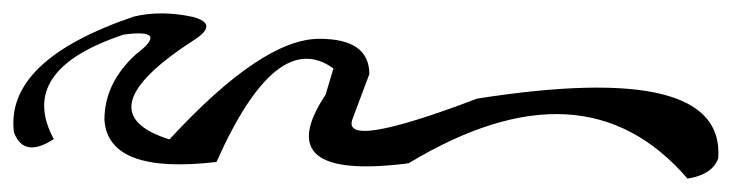

<svg xmlns="http://www.w3.org/2000/svg" viewBox="-868 733 1094 287"><path d="M-579.6 758.3Q-541 768.6 -576.7 792Q-745.1 900.4 -614.7 941.4Q-476.1 791 -390.6 791Q-315.9 791 -315.9 843.8L-340.8 910.2Q-360.4 958.5 -154.8 880.4Q216.8 822.3 205.6 969.7Q196.8 994.1 159.7 1000Q4.4 819.3 -257.3 977.1Q-467.3 1003.9 -381.3 874.5L-369.6 835.4Q-454.6 773.4 -544.4 975.1Q-706.5 994.1 -711.9 912.1Q-711.9 856.9 -664.6 814Q-613.8 775.4 -683.1 784.7Q-843.3 837.9 -787.6 940.9Q-832.5 970.2 -847.2 930.7Q-860.4 823.2 -668 757.8Q-627.4 748 -579.6 758.3Z"/></svg>

Font: Bharatayuddha
Style: Regular
Weight: 400
Designer: R.S. Wihananto
Foundry: R.S. Wihananto
Version: Version 2.0.1